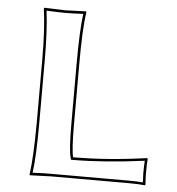

<svg xmlns="http://www.w3.org/2000/svg" viewBox="-49 -694 686 743"><g transform="rotate(5 294.0 -322.5)"><path d="M247.1 -210Q247.1 -109.4 254.9 -81.1Q388.7 -81.1 541 -103L543 -99.1Q541 -83.5 541 -42Q541 -27.3 543 0L541 2.9Q516.6 0 481 0H176.8Q176.8 0 94.2 2.9L92.8 0Q102.5 -68.4 103 -200.2V-444.8Q103 -566.9 91.8 -645L94.2 -647.9Q95.7 -647.9 172.9 -645Q172.9 -645 255.9 -647.9L256.8 -645Q247.1 -578.1 247.1 -444.8ZM236.8 -210V-444.8Q236.8 -570.8 245.6 -637.2Q201.2 -634.8 172.9 -635Q144.5 -635.3 103 -637.2Q112.8 -559.1 112.8 -444.8V-200.2Q112.8 -74.7 104 -7.8Q148.9 -10.3 176.8 -9.8H481Q509.8 -9.8 532.2 -7.8Q530.8 -30.8 530.8 -42Q530.8 -64.5 532.2 -91.8Q377.4 -71.3 254.9 -70.8H247.6L245.6 -78.1Q236.8 -107.4 236.8 -210Z"/></g></svg>

Font: Linux Biolinum Outline O
Style: Bold
Weight: 700
Designer: Philipp H. Poll
Foundry: Philipp H. Poll
Version: Version 0.9.2